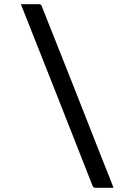

<svg xmlns="http://www.w3.org/2000/svg" viewBox="-20 -770 640 920"><path d="M80 -750H167Q176 -750 179 -743Q255 -553 330.5 -361.5Q406 -170 481 21Q492 48 503 75.5Q514 103 524 130H438Q427 130 423 119Q338 -98 252 -315.5Q166 -533 80 -750Z"/></svg>

Font: Recursive Mn Lnr St
Style: Regular
Weight: 400
Monospace: yes
Version: Version 1.079;hotconv 1.0.112;makeotfexe 2.5.65598; ttfautoh